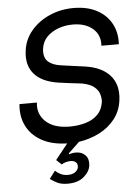

<svg xmlns="http://www.w3.org/2000/svg" viewBox="-61 -758 743 1032"><g transform="rotate(-5 310.0 -242.0)"><path d="M200 151Q208 161 226 170.5Q244 180 267 180Q292 180 307 169Q322 158 324 143Q326 125 315.5 116Q305 107 288 107Q274 107 261 111Q248 115 239 121L211 95L278 11Q194 9 138.5 -23Q83 -55 58.5 -107Q34 -159 41 -222H135Q127 -160 171 -119Q215 -78 300 -78Q345 -78 385 -89.5Q425 -101 451 -127Q477 -153 483 -195Q485 -214 478.5 -236.5Q472 -259 450 -277Q428 -295 384 -303Q359 -306 320.5 -310.5Q282 -315 257 -319Q169 -333 129 -380.5Q89 -428 99 -503Q106 -564 145.5 -611Q185 -658 245 -684.5Q305 -711 375 -711Q449 -711 501 -683Q553 -655 579 -606.5Q605 -558 601 -496H507Q511 -554 471 -588.5Q431 -623 363 -623Q322 -623 285 -609.5Q248 -596 223 -570.5Q198 -545 193 -506Q188 -460 212 -438Q236 -416 282 -410Q295 -408 321 -404.5Q347 -401 372.5 -397.5Q398 -394 412 -392Q500 -379 544 -329Q588 -279 578 -198Q571 -139 537.5 -96Q504 -53 453 -27Q402 -1 342 8L282 65L284 70Q292 67 301 65.5Q310 64 321 64Q351 64 370.5 83.5Q390 103 386 139Q382 172 350 199.5Q318 227 262 227Q228 227 206 216Q184 205 168 193Z"/></g></svg>

Font: Haskoy Medium
Style: Italic
Weight: 500
Designer: Ertekin Erdin
Foundry: Ertekin Erdin
Version: Version 2.000; ttfautohint (v1.8.4.7-5d5b)